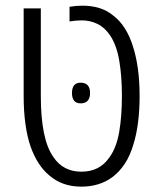

<svg xmlns="http://www.w3.org/2000/svg" viewBox="-20 -660 571 689"><path d="M272 9.8Q237.8 9.8 209 -0.2Q180.2 -10.3 157.2 -30.3Q135.7 -47.9 119.1 -73.5Q102.5 -99.1 90.3 -132.3Q77.6 -168.9 71.3 -214.6Q64.9 -260.3 64.9 -315.4V-629.9H126.5V-315.4Q126.5 -237.8 137.7 -183.1Q148.9 -128.4 171.4 -96.7Q189.5 -69.8 214.6 -56.9Q239.7 -43.9 272 -43.9Q305.7 -43.9 330.8 -57.1Q356 -70.3 374 -97.2Q398.4 -131.3 408 -188Q417.5 -244.6 417.5 -315.4Q417.5 -385.3 408.2 -440.9Q398.9 -496.6 376 -531.7Q356.4 -561 330.1 -574Q303.7 -586.9 273.4 -586.9Q262.7 -586.9 251.7 -585.9Q240.7 -585 229.5 -583V-635.7Q241.2 -637.7 253.2 -638.7Q265.1 -639.6 276.4 -639.6Q308.6 -639.6 335.9 -631.3Q363.3 -623 385.3 -605Q409.7 -586.9 427.7 -558.6Q445.8 -530.3 457.5 -492.2Q468.8 -457 474.9 -412.8Q481 -368.7 481 -315.4Q481 -263.7 475.3 -220Q469.7 -176.3 458.5 -141.1Q446.8 -101.1 427.7 -72.3Q408.7 -43.5 383.3 -24.4Q360.4 -7.3 332.3 1.2Q304.2 9.8 272 9.8ZM269.5 -289.1Q238.3 -289.1 238.3 -326.2Q238.3 -344.7 246.1 -354Q253.9 -363.3 269 -363.3Q286.1 -363.3 294.7 -354Q303.2 -344.7 303.2 -326.2Q303.2 -308.1 294.7 -298.6Q286.1 -289.1 269.5 -289.1Z"/></svg>

Font: Open Sans SemiCondensed Light
Style: Regular
Weight: 300
Width: 4
Designer: Monotype Design Team
Foundry: Monotype Imaging Inc.
Version: Version 3.000